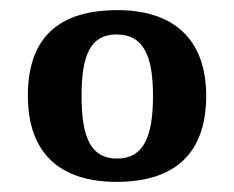

<svg xmlns="http://www.w3.org/2000/svg" viewBox="-20 -739 462 379"><path d="M210 -380C325 -380 387 -436 387 -550C387 -664 320 -719 212 -719C95 -719 35 -664 35 -550C35 -436 99 -380 210 -380ZM211 -426C159 -426 141 -468 141 -550C141 -631 159 -671 210 -671C262 -671 282 -631 282 -550C282 -468 263 -426 211 -426Z"/></svg>

Font: Noto Serif Tamil SemiBold
Style: Italic
Weight: 600
Italic angle: -12°
Designer: Indian Type Foundry, Tom Grace, and the Monotype Design Team
Foundry: Monotype Imaging Inc.
Version: Version 2.003